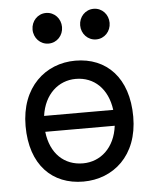

<svg xmlns="http://www.w3.org/2000/svg" viewBox="-53 -768 662 824"><g transform="rotate(-5 278.5 -355.5)"><path d="M46.4 -246.6C46.4 -78.6 139.6 12.2 273.4 12.2C401.9 12.2 510.3 -78.6 510.3 -246.6C510.3 -414.6 417.5 -507.8 283.2 -507.8C154.8 -507.8 46.4 -414.6 46.4 -246.6ZM278.3 -65.9C197.8 -65.9 139.2 -120.1 128.4 -214.8H427.7C416 -120.1 353.5 -65.9 278.3 -65.9ZM278.3 -429.7C356.9 -429.7 415 -375.5 427.2 -283.2H129.4C142.1 -375.5 203.6 -429.7 278.3 -429.7ZM317.4 -656.7C317.4 -620.6 344.7 -590.8 380.9 -590.8C417.5 -590.8 444.3 -620.6 444.3 -656.7C444.3 -692.9 417.5 -722.7 380.9 -722.7C344.7 -722.7 317.4 -692.9 317.4 -656.7ZM112.3 -656.7C112.3 -620.6 139.6 -590.8 175.8 -590.8C212.4 -590.8 239.3 -620.6 239.3 -656.7C239.3 -692.9 212.4 -722.7 175.8 -722.7C139.6 -722.7 112.3 -692.9 112.3 -656.7Z"/></g></svg>

Font: Andika
Style: Regular
Weight: 400
Designer: Victor Gaultney, Annie Olsen, Julie Remington, Don Collingsworth, Eric Hays
Foundry: SIL International
Version: Version 1.000